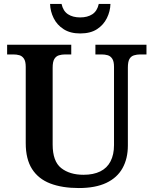

<svg xmlns="http://www.w3.org/2000/svg" viewBox="-20 -940 776 970"><path d="M378 10Q294 10 234 -13Q174 -36 142 -86Q110 -136 110 -217V-602Q110 -630 101 -643.5Q92 -657 78 -661Q64 -665 47 -665H16V-714H340V-665H309Q292 -665 277.5 -660.5Q263 -656 254.5 -642Q246 -628 246 -598V-210Q246 -125 289 -91Q332 -57 402 -57Q452 -57 486.5 -74Q521 -91 538.5 -125Q556 -159 556 -207V-602Q556 -630 547 -643.5Q538 -657 524 -661Q510 -665 493 -665H462V-714H720V-665H688Q672 -665 657 -660.5Q642 -656 634 -642Q626 -628 626 -598V-205Q626 -139 599 -90.5Q572 -42 517 -16Q462 10 378 10ZM385 -771Q335 -771 301.5 -792.5Q268 -814 251 -848.5Q234 -883 233 -920H291Q299 -884 323.5 -868Q348 -852 385 -852Q422 -852 446.5 -868Q471 -884 479 -920H538Q537 -883 520 -848.5Q503 -814 470 -792.5Q437 -771 385 -771Z"/></svg>

Font: Noto Serif Kannada SemiBold
Style: Regular
Weight: 600
Version: Version 2.003